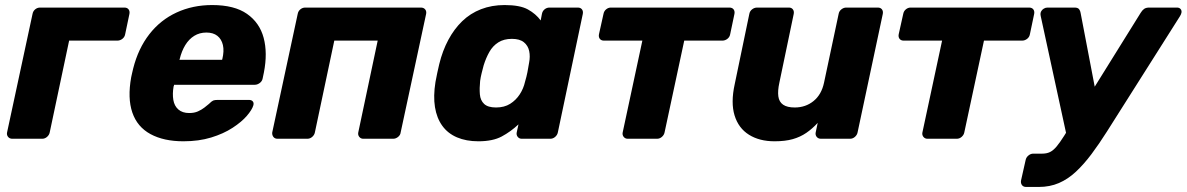

<svg xmlns="http://www.w3.org/2000/svg" viewBox="-20 -550 4703 761"><path d="M29 0Q18 0 12 -7.5Q6 -15 8 -25L109 -495Q111 -506 119.5 -513Q128 -520 139 -520H473Q484 -520 489.5 -513Q495 -506 493 -495L476 -414Q474 -403 465 -396Q456 -389 445 -389H254L177 -25Q175 -15 166.5 -7.5Q158 0 147 0Z M707 10Q629 10 576.5 -18.5Q524 -47 504.5 -104Q485 -161 500 -244Q502 -251 504 -262Q506 -273 508 -279Q528 -358 572 -414.5Q616 -471 680 -500.5Q744 -530 821 -530Q909 -530 959 -495Q1009 -460 1025 -400Q1041 -340 1026 -263L1021 -239Q1019 -228 1009.5 -221Q1000 -214 990 -214H670Q670 -213 669.5 -211Q669 -209 668 -207Q663 -178 667 -154Q671 -130 687 -116Q703 -102 730 -102Q750 -102 764.5 -108.5Q779 -115 790 -123.5Q801 -132 808 -138Q819 -149 825 -151.5Q831 -154 843 -154H967Q977 -154 982 -148Q987 -142 984 -132Q979 -115 958.5 -91Q938 -67 902 -43.5Q866 -20 817 -5Q768 10 707 10ZM691 -313H860L861 -315Q869 -348 863.5 -371.5Q858 -395 841.5 -408Q825 -421 798 -421Q771 -421 750 -408Q729 -395 714.5 -371.5Q700 -348 692 -315Z M1080 0Q1069 0 1063.5 -7.5Q1058 -15 1059 -25L1160 -495Q1162 -506 1170.5 -513Q1179 -520 1190 -520H1648Q1659 -520 1665 -513Q1671 -506 1669 -495L1568 -25Q1567 -15 1558 -7.5Q1549 0 1538 0H1420Q1410 0 1404 -7.5Q1398 -15 1400 -25L1477 -389H1305L1228 -25Q1226 -15 1217.5 -7.5Q1209 0 1198 0Z M1876 10Q1828 10 1791.5 -5.5Q1755 -21 1733 -51.5Q1711 -82 1704 -125.5Q1697 -169 1706 -225Q1710 -245 1713 -260.5Q1716 -276 1721 -296Q1734 -349 1757 -392Q1780 -435 1812 -466Q1844 -497 1886.5 -513.5Q1929 -530 1980 -530Q2041 -530 2072.5 -512.5Q2104 -495 2123 -469L2128 -495Q2130 -506 2138.5 -513Q2147 -520 2158 -520H2270Q2281 -520 2286.5 -513Q2292 -506 2290 -495L2191 -25Q2189 -15 2180.5 -7.5Q2172 0 2161 0H2048Q2038 0 2032 -7.5Q2026 -15 2028 -25L2035 -57Q2004 -28 1968.5 -9Q1933 10 1876 10ZM1946 -124Q1979 -124 2002 -138.5Q2025 -153 2040 -176Q2055 -199 2061 -226Q2067 -246 2070.5 -264Q2074 -282 2077 -301Q2082 -326 2077.5 -347.5Q2073 -369 2056.5 -382.5Q2040 -396 2009 -396Q1977 -396 1955 -382Q1933 -368 1919.5 -344Q1906 -320 1897 -291Q1893 -276 1889 -260Q1885 -244 1883 -229Q1880 -200 1882 -176Q1884 -152 1899 -138Q1914 -124 1946 -124Z M2468 0Q2458 0 2452 -7.5Q2446 -15 2448 -25L2526 -389H2374Q2363 -389 2357.5 -396Q2352 -403 2354 -414L2372 -495Q2374 -506 2382.5 -513Q2391 -520 2401 -520H2871Q2882 -520 2887.5 -513Q2893 -506 2891 -495L2874 -414Q2872 -403 2863 -396Q2854 -389 2843 -389H2692L2614 -25Q2612 -15 2603.5 -7.5Q2595 0 2584 0Z M3050 10Q2990 10 2948.5 -16Q2907 -42 2891.5 -92.5Q2876 -143 2892 -216L2950 -495Q2952 -506 2961 -513Q2970 -520 2981 -520H3107Q3117 -520 3122.5 -513Q3128 -506 3126 -495L3069 -222Q3062 -190 3065 -168Q3068 -146 3084 -135Q3100 -124 3130 -124Q3173 -124 3204.5 -149.5Q3236 -175 3246 -222L3304 -495Q3306 -506 3315 -513Q3324 -520 3334 -520H3459Q3470 -520 3475.5 -513Q3481 -506 3479 -495L3379 -25Q3377 -15 3368.5 -7.5Q3360 0 3349 0H3234Q3223 0 3217 -7.5Q3211 -15 3213 -25L3221 -63Q3200 -40 3176 -23.5Q3152 -7 3122 1.5Q3092 10 3050 10Z M3656 0Q3646 0 3640 -7.5Q3634 -15 3636 -25L3714 -389H3562Q3551 -389 3545.5 -396Q3540 -403 3542 -414L3560 -495Q3562 -506 3570.5 -513Q3579 -520 3589 -520H4059Q4070 -520 4075.5 -513Q4081 -506 4079 -495L4062 -414Q4060 -403 4051 -396Q4042 -389 4031 -389H3880L3802 -25Q3800 -15 3791.5 -7.5Q3783 0 3772 0Z M4047 191Q4036 191 4030.5 183.5Q4025 176 4027 165L4045 85Q4047 74 4056 66.5Q4065 59 4075 59H4110Q4129 59 4142 52.5Q4155 46 4168 30.5Q4181 15 4198 -12L4501 -499Q4507 -509 4514.5 -514.5Q4522 -520 4535 -520H4645Q4654 -520 4659 -514.5Q4664 -509 4663 -501Q4662 -494 4657 -486L4367 -28Q4336 21 4306 61Q4276 101 4244.5 130.5Q4213 160 4177 175.5Q4141 191 4097 191ZM4208 -11 4105 -486Q4102 -499 4108 -507Q4111 -512 4117.5 -516Q4124 -520 4132 -520H4239Q4252 -520 4257 -513.5Q4262 -507 4263 -499L4333 -133Z"/></svg>

Font: Rubik Light
Style: Bold Italic
Weight: 700
Italic angle: -12°
Version: Version 2.104